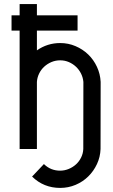

<svg xmlns="http://www.w3.org/2000/svg" viewBox="-20 -735 559 950"><path d="M37.1 -583.5V-659.2H77.1V-714.8H162.6V-659.2H363.8V-583.5H162.6V-485.8Q214.4 -522 277.8 -522Q317.9 -522 353.5 -506.8Q389.2 -491.7 416.3 -465.6Q443.4 -439.5 459.7 -404.3Q476.1 -369.1 478 -329.6L477.5 2.4Q476.1 42 459.7 76.9Q443.4 111.8 416.5 138.2Q389.6 164.6 353.8 179.7Q317.9 194.8 277.8 194.8Q196.3 194.8 138.7 138.7L197.3 76.7L198.7 78.1Q231.4 109.4 277.3 109.4Q299.8 109.4 320.3 100.8Q340.8 92.3 356.4 77.9Q372.1 63.5 381.6 43.9Q391.1 24.4 392.1 2.4L392.6 -329.6Q390.6 -351.6 380.9 -371.1Q371.1 -390.6 355.7 -405Q340.3 -419.4 320.3 -428Q300.3 -436.5 277.8 -436.5Q254.9 -436.5 234.6 -428Q214.4 -419.4 198.7 -405Q183.1 -390.6 173.6 -371.1Q164.1 -351.6 162.6 -329.6V2.4H77.1V-583.5Z"/></svg>

Font: Proletarsk
Style: Regular
Weight: 400
Designer: Peter Wiegel, original typeface by Carl Albert Fahrenwaldt 1901
Foundry: Peter Wiegel
Version: Version 1.000 2010 initial release